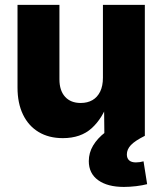

<svg xmlns="http://www.w3.org/2000/svg" viewBox="-20 -549 656 776"><path d="M233.9 9.3Q177.2 9.3 136.2 -15.4Q95.2 -40 73 -85.9Q50.8 -131.8 50.8 -194.8V-529.3H220.2V-228.5Q220.2 -183.1 242.9 -158Q265.6 -132.8 306.2 -132.8Q333.5 -132.8 353.5 -144.3Q373.5 -155.8 384.8 -178.7Q396 -201.7 396 -234.9V-529.3H565.4V0H401.9L400.4 -138.2H417.5Q395 -71.3 350.8 -31Q306.6 9.3 233.9 9.3ZM480.5 206.5Q414.6 206.5 376.7 179.2Q338.9 151.9 338.9 102.1Q338.9 68.4 356.4 39.1Q374 9.8 405.8 -14.6L565.4 0Q525.4 20 509 37.4Q492.7 54.7 492.7 75.2Q492.7 90.8 502 99.1Q511.2 107.4 529.3 107.4Q537.1 107.4 545.2 106.2Q553.2 105 560.1 103L574.7 195.3Q556.6 200.2 530.3 203.4Q503.9 206.5 480.5 206.5Z"/></svg>

Font: Inter 24pt ExtraBold
Style: Regular
Weight: 800
Designer: Rasmus Andersson
Foundry: rsms
Version: Version 4.001;git-66647c0bb